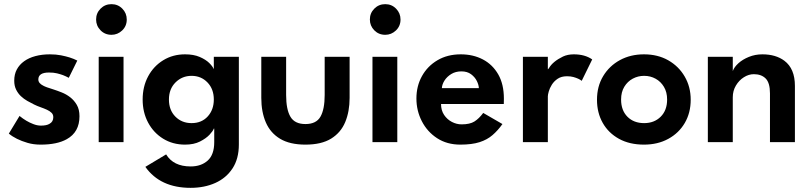

<svg xmlns="http://www.w3.org/2000/svg" viewBox="-20 -684 3902 924"><path d="M176 12Q141 12 112.5 3.5Q56 -13 22.5 -41L74 -126Q106.5 -99.5 140 -87Q158.5 -79.5 177 -79.5Q204 -79.5 218 -88Q236.5 -98 236.5 -120Q236.5 -133 228 -141.2Q219.5 -149.5 206 -155.8Q192.5 -162 176 -167.8Q159.5 -173.5 143.8 -181.2Q128 -189 111.2 -198.5Q94.5 -208 80.5 -221.2Q66.5 -234.5 57.5 -252.8Q48.5 -271 48.5 -295.5Q48.5 -326.5 61 -349.8Q73.5 -373 96 -389.2Q118.5 -405.5 150.2 -414Q182 -422.5 220 -422.5Q249.5 -422.5 273.5 -417.8Q297.5 -413 315 -407.5Q335.5 -401 352 -392.5L311 -309.5Q298 -316.5 283 -322.5Q270.5 -327 254.5 -331Q238.5 -335 215.5 -335Q164.5 -335 164.5 -301.5Q164.5 -283.5 187.5 -272Q200.5 -264.5 236 -254Q255 -248 277 -239.2Q299 -230.5 318 -215.8Q337 -201 349.8 -179Q362.5 -157 362.5 -124.5Q362.5 -48 301 -14Q254.5 12 176 12Z M516.5 -516.5Q485 -516.5 463.8 -538.2Q442.5 -560 442.5 -590Q442.5 -621 464 -642.5Q485.5 -664 516.5 -664Q547.5 -664 568.8 -642.2Q590 -620.5 590 -590Q590 -558.5 568 -537.5Q546 -516.5 516.5 -516.5ZM574.5 0H455V-410.5H574.5Z M897.5 220Q751 220 679.5 119L779.5 59Q814.5 117 897.5 117Q948 117 979.5 88.8Q1011 60.5 1011 0V-65H1009Q1005 -53.5 988.5 -35.8Q972 -18 942.5 -3Q913 12 870.5 12Q811.5 12 765.2 -16.5Q719 -45 692.8 -94Q666.5 -143 666.5 -205Q666.5 -267.5 693 -316.8Q719.5 -366 765.8 -394.2Q812 -422.5 870.5 -422.5Q912 -422.5 941 -410Q970 -397.5 986.8 -381Q1003.5 -364.5 1009 -351V-410.5H1129.5V11.5Q1129.5 80 1099 126.5Q1068.5 173 1016 196.5Q963.5 220 897.5 220ZM902 -91.5Q950.5 -91.5 979.8 -123.8Q1009 -156 1009 -205Q1009 -255.5 978.5 -287.2Q948 -319 902 -319Q856.5 -319 824.8 -287.5Q793 -256 793 -205Q793 -154 824 -122.8Q855 -91.5 902 -91.5Z M1450 12Q1375 12 1328.2 -16Q1281.5 -44 1259.5 -94.5Q1237.5 -145 1237.5 -213V-410.5H1357V-227Q1357 -157 1377.8 -122Q1398.5 -87 1450 -87Q1502 -87 1522.2 -122.5Q1542.5 -158 1542.5 -227V-410.5H1662.5V-213Q1662.5 -147.5 1641.5 -96.8Q1620.5 -46 1573.8 -17Q1527 12 1450 12Z M1834 -516.5Q1802.5 -516.5 1781.2 -538.2Q1760 -560 1760 -590Q1760 -621 1781.5 -642.5Q1803 -664 1834 -664Q1865 -664 1886.2 -642.2Q1907.5 -620.5 1907.5 -590Q1907.5 -558.5 1885.5 -537.5Q1863.5 -516.5 1834 -516.5ZM1892 0H1772.5V-410.5H1892Z M2195.5 12Q2131 12 2083.5 -19Q2036 -50 2010 -100.8Q1984 -151.5 1984 -210Q1984 -270 2010.8 -318Q2037.5 -366 2085.5 -394.2Q2133.5 -422.5 2197.5 -422.5Q2257 -422.5 2303.8 -398Q2350.5 -373.5 2377.8 -326Q2405 -278.5 2405 -209Q2405 -196 2404.5 -183.5H2102.5Q2102.5 -153 2117.2 -131Q2132 -109 2154.8 -97.2Q2177.5 -85.5 2201.5 -85.5Q2241.5 -85.5 2263.5 -99.5Q2285.5 -113.5 2305.5 -140.5L2398 -87Q2376 -56 2350.2 -33.8Q2324.5 -11.5 2287.8 0.2Q2251 12 2195.5 12ZM2284.5 -260Q2284 -275.5 2274.8 -294.2Q2265.5 -313 2247 -326.8Q2228.5 -340.5 2200.5 -340.5Q2172.5 -340.5 2151.8 -327.8Q2131 -315 2119.2 -296.5Q2107.5 -278 2106.5 -260Z M2616.5 0H2496.5V-410.5H2616.5V-350.5Q2618 -350.5 2622 -356.5Q2641 -388.5 2689.5 -412Q2712 -422.5 2741.5 -422.5Q2795 -422.5 2830 -398L2779.5 -295Q2766 -306 2739 -313.5Q2726 -317 2708.5 -317Q2681.5 -317 2663.8 -305Q2646 -293 2635.5 -276Q2625 -259 2620.8 -243.5Q2616.5 -228 2616.5 -220.5Z M3079 12Q3009.5 12 2958.8 -16Q2908 -44 2880.5 -92.8Q2853 -141.5 2853 -204Q2853 -268.5 2882.8 -317.8Q2912.5 -367 2963.5 -394.8Q3014.5 -422.5 3079 -422.5Q3145.5 -422.5 3196 -393.8Q3246.5 -365 3275.2 -315.5Q3304 -266 3304 -204Q3304 -141 3275.5 -92.2Q3247 -43.5 3196.2 -15.8Q3145.5 12 3079 12ZM3080 -91.5Q3128.5 -91.5 3159.5 -122.2Q3190.5 -153 3190.5 -205Q3190.5 -240.5 3175.2 -266Q3160 -291.5 3135 -305.2Q3110 -319 3080 -319Q3050.5 -319 3025.2 -305.5Q3000 -292 2984.5 -266.5Q2969 -241 2969 -205Q2969 -153 2999.5 -122.2Q3030 -91.5 3080 -91.5Z M3805.5 0H3685.5V-234.5Q3685.5 -285.5 3664.8 -306.2Q3644 -327 3608 -327Q3583 -327 3559.8 -312.2Q3536.5 -297.5 3521.5 -272.2Q3506.5 -247 3506.5 -216V0H3386.5V-410.5H3506.5V-342Q3513.5 -361.5 3533.8 -379.8Q3554 -398 3584 -410.2Q3614 -422.5 3649 -422.5Q3713.5 -422.5 3755 -391.5Q3805.5 -353.5 3805.5 -270.5Z"/></svg>

Font: Lucymar Sans SemiBold
Style: Regular
Weight: 600
Foundry: The League of Moveable Type (original font) / Main changes by Cristiano Sobral with portions from Mirco Monsees
Version: Version 2.001;August 30, 2020;FontCreator 13.0.0.2681 64-bit